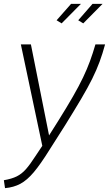

<svg xmlns="http://www.w3.org/2000/svg" viewBox="-56 -750 564 994"><path d="M-36 183Q5 176 31 163Q57 150 78.5 125.5Q100 101 127 59L163 5L52 -520H104L198 -49L246 -125Q291 -197 322 -251Q353 -305 374 -349Q395 -393 410 -434Q425 -475 438 -520H488Q475 -472 459.5 -430Q444 -388 421.5 -342.5Q399 -297 365 -239.5Q331 -182 282 -103L200 26Q154 100 119 141.5Q84 183 49.5 201.5Q15 220 -30 224ZM263 -629 237 -645 312 -730H363ZM375 -629 349 -645 423 -730H475Z"/></svg>

Font: Raleway Light
Style: Italic
Weight: 300
Italic angle: -12°
Designer: Matt McInerney, Pablo Impallari, Rodrigo Fuenzalida
Foundry: Matt McInerney, Pablo Impallari, Rodrigo Fuenzalida
Version: Version 4.026